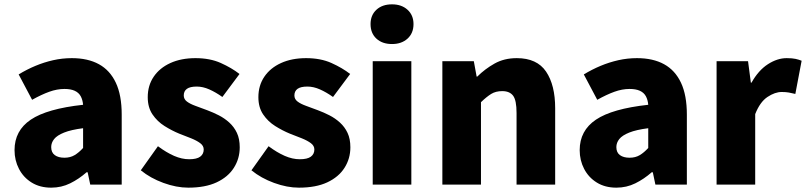

<svg xmlns="http://www.w3.org/2000/svg" viewBox="-20 -851 3715 885"><path d="M216 14Q164 14 126 -9.5Q88 -33 67.5 -72.5Q47 -112 47 -159Q47 -249 122 -299.5Q197 -350 363 -368Q361 -391 352 -407.5Q343 -424 324.5 -432.5Q306 -441 277 -441Q243 -441 207 -428Q171 -415 128 -391L66 -508Q104 -531 143.5 -547.5Q183 -564 225 -573.5Q267 -583 311 -583Q385 -583 436 -555Q487 -527 514 -469.5Q541 -412 541 -323V0H396L384 -57H379Q344 -26 303.5 -6Q263 14 216 14ZM277 -124Q304 -124 324 -136Q344 -148 363 -169V-260Q308 -253 275.5 -240Q243 -227 229.5 -210Q216 -193 216 -173Q216 -148 232.5 -136Q249 -124 277 -124Z M848 14Q793 14 733 -8Q673 -30 629 -66L708 -177Q747 -148 782.5 -132.5Q818 -117 852 -117Q887 -117 903 -129Q919 -141 919 -162Q919 -179 903 -191Q887 -203 861 -213.5Q835 -224 806 -235Q772 -249 738.5 -270Q705 -291 683 -323.5Q661 -356 661 -403Q661 -457 688.5 -497.5Q716 -538 765.5 -560.5Q815 -583 881 -583Q948 -583 998 -560.5Q1048 -538 1084 -510L1005 -404Q974 -426 944.5 -439Q915 -452 887 -452Q856 -452 841.5 -441.5Q827 -431 827 -411Q827 -394 841.5 -383Q856 -372 881 -363Q906 -354 935 -343Q962 -333 988.5 -319.5Q1015 -306 1037 -286Q1059 -266 1072 -238.5Q1085 -211 1085 -172Q1085 -120 1058 -77.5Q1031 -35 978.5 -10.5Q926 14 848 14Z M1358 14Q1303 14 1243 -8Q1183 -30 1139 -66L1218 -177Q1257 -148 1292.5 -132.5Q1328 -117 1362 -117Q1397 -117 1413 -129Q1429 -141 1429 -162Q1429 -179 1413 -191Q1397 -203 1371 -213.5Q1345 -224 1316 -235Q1282 -249 1248.5 -270Q1215 -291 1193 -323.5Q1171 -356 1171 -403Q1171 -457 1198.5 -497.5Q1226 -538 1275.5 -560.5Q1325 -583 1391 -583Q1458 -583 1508 -560.5Q1558 -538 1594 -510L1515 -404Q1484 -426 1454.5 -439Q1425 -452 1397 -452Q1366 -452 1351.5 -441.5Q1337 -431 1337 -411Q1337 -394 1351.5 -383Q1366 -372 1391 -363Q1416 -354 1445 -343Q1472 -333 1498.5 -319.5Q1525 -306 1547 -286Q1569 -266 1582 -238.5Q1595 -211 1595 -172Q1595 -120 1568 -77.5Q1541 -35 1488.5 -10.5Q1436 14 1358 14Z M1698 0V-569H1876V0ZM1787 -648Q1742 -648 1715 -673Q1688 -698 1688 -740Q1688 -781 1715 -806Q1742 -831 1787 -831Q1831 -831 1858.5 -806Q1886 -781 1886 -740Q1886 -698 1858.5 -673Q1831 -648 1787 -648Z M2019 0V-569H2164L2177 -498H2180Q2215 -533 2259.5 -558Q2304 -583 2362 -583Q2455 -583 2497 -521Q2539 -459 2539 -352V0H2361V-330Q2361 -389 2345 -410Q2329 -431 2295 -431Q2265 -431 2244 -418Q2223 -405 2197 -380V0Z M2821 14Q2769 14 2731 -9.5Q2693 -33 2672.5 -72.5Q2652 -112 2652 -159Q2652 -249 2727 -299.5Q2802 -350 2968 -368Q2966 -391 2957 -407.5Q2948 -424 2929.5 -432.5Q2911 -441 2882 -441Q2848 -441 2812 -428Q2776 -415 2733 -391L2671 -508Q2709 -531 2748.5 -547.5Q2788 -564 2830 -573.5Q2872 -583 2916 -583Q2990 -583 3041 -555Q3092 -527 3119 -469.5Q3146 -412 3146 -323V0H3001L2989 -57H2984Q2949 -26 2908.5 -6Q2868 14 2821 14ZM2882 -124Q2909 -124 2929 -136Q2949 -148 2968 -169V-260Q2913 -253 2880.5 -240Q2848 -227 2834.5 -210Q2821 -193 2821 -173Q2821 -148 2837.5 -136Q2854 -124 2882 -124Z M3283 0V-569H3428L3441 -470H3444Q3476 -527 3519.5 -555Q3563 -583 3606 -583Q3632 -583 3647.5 -579.5Q3663 -576 3675 -571L3646 -418Q3630 -422 3616 -424.5Q3602 -427 3583 -427Q3552 -427 3517.5 -404Q3483 -381 3461 -325V0Z"/></svg>

Font: Noto Sans HK Thin Black
Style: Regular
Weight: 900
Version: Version 2.004-H2;hotconv 1.0.118;makeotfexe 2.5.65603